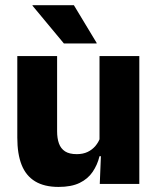

<svg xmlns="http://www.w3.org/2000/svg" viewBox="-20 -707 606 738"><path d="M199.5 -491.5V-202.5Q199.5 -175.5 206.5 -155.8Q213.5 -136 230 -125.2Q246.5 -114.5 275 -114.5Q299 -114.5 316.8 -123Q334.5 -131.5 346.8 -146Q359 -160.5 365 -178L388.5 -106.5H362.5Q354.5 -73.5 336.2 -46.5Q318 -19.5 286.2 -4Q254.5 11.5 205 11.5Q150.5 11.5 115.2 -9.8Q80 -31 63.2 -73Q46.5 -115 46.5 -178V-491.5ZM515.5 -491.5V0H363.5L368.5 -123L362.5 -137V-491.5ZM264 -687 351.5 -542V-540H225.5L105 -685V-687Z"/></svg>

Font: Anek Bangla
Style: Bold
Weight: 700
Designer: Sulekha Rajkumar (Bangla), Yesha Goshar (Latin)
Foundry: Ek Type
Version: Version 1.003